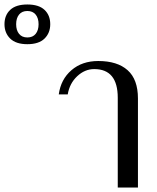

<svg xmlns="http://www.w3.org/2000/svg" viewBox="-252 -836 698 856"><path d="M-232 -728Q-232 -768 -206.5 -792Q-181 -816 -130 -816Q-79 -816 -53.5 -792Q-28 -768 -28 -728Q-28 -689 -53.5 -664Q-79 -639 -130 -639Q-181 -639 -206.5 -664Q-232 -689 -232 -728ZM-80 -728Q-80 -755 -93 -771Q-106 -787 -130 -787Q-154 -787 -167 -771Q-180 -755 -180 -728Q-180 -701 -167 -685Q-154 -669 -130 -669Q-106 -669 -93 -685Q-80 -701 -80 -728ZM273 -400Q273 -528 168 -528Q126 -528 92 -496Q58 -464 50 -415H10Q19 -482 66.5 -523Q114 -564 186 -564Q271 -564 317 -523Q363 -482 363 -397V0H273Z"/></svg>

Font: Trirong
Style: Regular
Weight: 400
Designer: Katatrad Team
Foundry: CadsonDemak
Version: Version 1.001